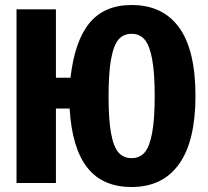

<svg xmlns="http://www.w3.org/2000/svg" viewBox="-20 -730 828 766"><path d="M504.9 -710Q629.9 -710 694.8 -619.9Q759.8 -529.8 759.8 -347.2Q759.8 -167 694.3 -75.4Q628.9 16.1 504.9 16.1Q389.2 16.1 328.1 -61.5Q267.1 -139.2 257.8 -296.9H203.1V0H45.9V-692.9H203.1V-419.9H261.2Q278.3 -567.9 337.6 -638.9Q397 -710 504.9 -710ZM504.9 -99.1Q537.6 -99.1 557.1 -121.8Q576.7 -144.5 586.9 -199.2Q597.2 -253.9 597.2 -347.2Q597.2 -439.9 586.9 -494.6Q576.7 -549.3 556.9 -572.3Q537.1 -595.2 504.9 -595.2Q472.7 -595.2 452.9 -572.3Q433.1 -549.3 423.1 -493.9Q413.1 -438.5 413.1 -344.2Q413.1 -252.4 423.1 -198.2Q433.1 -144 452.9 -121.6Q472.7 -99.1 504.9 -99.1Z"/></svg>

Font: Fira Sans Compressed
Style: Bold
Weight: 700
Width: 1
Designer: Carrois Corporate & Edenspiekermann AG
Foundry: Carrois Corporate GbR & Edenspiekermann AG
Version: Version 4.203;PS 004.203;hotconv 1.0.88;makeotf.lib2.5.64775